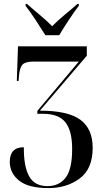

<svg xmlns="http://www.w3.org/2000/svg" viewBox="-20 -951 527 982"><path d="M212 -771H283Q303 -805 332 -849Q361 -893 383 -921V-931H376Q347 -905 311 -875.5Q275 -846 247 -817Q218 -846 182.5 -875.5Q147 -905 118 -931H111V-921Q133 -893 162 -849Q191 -805 212 -771ZM228 11Q321 11 387.5 -38Q454 -87 454 -195Q454 -292 391 -338.5Q328 -385 184 -385L424 -666V-714H72L66 -537H75L77 -564Q81 -606 95.5 -621Q110 -636 151 -636H383L171 -384V-369H200Q280 -369 314.5 -325.5Q349 -282 349 -189Q349 -85 315.5 -42Q282 1 223 1Q157 1 129 -49.5Q101 -100 102 -198Q30 -198 30 -123Q30 -66 77.5 -27.5Q125 11 228 11Z"/></svg>

Font: Noto Serif Display Condensed Semi
Style: Regular
Weight: 600
Width: 3
Designer: Monotype Design Team
Foundry: Monotype Imaging Inc.
Version: Version 1.900